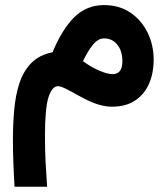

<svg xmlns="http://www.w3.org/2000/svg" viewBox="-20 -400 641 740"><path d="M36.1 319.8Q33.2 273.9 31.5 227.3Q29.8 180.7 29.8 138.2Q29.8 79.6 34.7 23.7Q39.6 -32.2 54.7 -78.9Q69.8 -125.5 100.6 -157Q131.3 -188.5 182.6 -198.7Q219.2 -287.1 266.4 -333.7Q313.5 -380.4 380.9 -380.4Q439.9 -380.4 482.9 -351.1Q525.9 -321.8 549.1 -273.7Q572.3 -225.6 572.3 -169.4Q572.3 -119.1 554.7 -78.1Q537.1 -37.1 501.2 -12.9Q465.3 11.2 411.6 11.2Q372.1 11.2 323.2 -10.7Q307.1 -18.1 282.7 -31.7Q258.3 -45.4 236.1 -56.6Q213.9 -67.9 203.6 -67.9Q180.7 -67.9 167 -25.6Q153.3 16.6 153.3 124.5Q153.3 178.7 155.8 226.6Q158.2 274.4 161.6 319.8ZM299.8 -164.1Q333 -140.1 364 -127.2Q395 -114.3 413.6 -114.3Q451.7 -114.3 451.7 -163.6Q451.7 -203.6 432.1 -227.8Q412.6 -252 380.9 -252Q357.9 -252 337.9 -227.3Q317.9 -202.6 299.8 -164.1Z"/></svg>

Font: Vazir FD-WOL-UI
Style: Bold-FD-WOL-UI
Weight: 700
Designer: Saber Rastikerdar
Foundry: Saber Rastikerdar
Version: Version 30.0.0